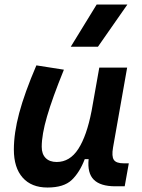

<svg xmlns="http://www.w3.org/2000/svg" viewBox="-20 -815 626 845"><path d="M189 10.3Q118.2 10.3 79.6 -33.4Q41 -77.1 41 -156.7Q41 -229.5 64.5 -317.4Q87.9 -405.3 140.1 -527.3L261.2 -508.3Q210.4 -383.3 187 -302.7Q163.6 -222.2 163.6 -168.9Q163.6 -137.2 180.9 -119.6Q198.2 -102.1 229.5 -102.1Q287.6 -102.1 324.7 -159.7Q361.8 -217.3 382.8 -325.7V-325.2L417 -517.6H539.6L477.5 -166Q470.7 -127 481 -111.6Q491.2 -96.2 524.4 -96.2H546.9L528.8 4.9H487.8Q421.9 4.9 392.8 -24.2Q363.8 -53.2 370.1 -114.7H353Q330.6 -56.2 295.7 -22.9Q260.7 10.3 189 10.3ZM291.5 -609.4 405.3 -794.9H540.5L411.1 -609.4Z"/></svg>

Font: Cascadia Code NF SemiBold
Style: Italic
Weight: 600
Italic angle: -10°
Monospace: yes
Designer: Aaron Bell
Foundry: Saja Typeworks
Version: Version 2404.023; ttfautohint (v1.8.4)